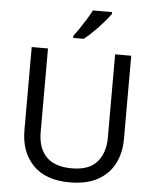

<svg xmlns="http://www.w3.org/2000/svg" viewBox="-62 -996 855 1057"><g transform="rotate(5 365.5 -467.0)"><path d="M640 -252Q640 -178 610 -118.5Q580 -59 518.5 -24.5Q457 10 362 10Q229 10 159.5 -62.5Q90 -135 90 -254V-714H180V-251Q180 -164 226.5 -116Q273 -68 367 -68Q464 -68 507.5 -119.5Q551 -171 551 -252V-714H640ZM514 -934Q502 -916 477 -887.5Q452 -859 423.5 -830.5Q395 -802 371 -784H313V-796Q328 -815 345.5 -841Q363 -867 380 -894.5Q397 -922 408 -944H514Z"/></g></svg>

Font: Noto Sans Imperial Aramaic
Style: Regular
Weight: 400
Designer: Monotype Design Team
Foundry: Monotype Imaging Inc.
Version: Version 2.001; ttfautohint (v1.8.4.7-5d5b)